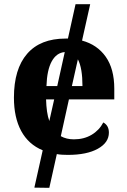

<svg xmlns="http://www.w3.org/2000/svg" viewBox="-20 -734 611 922"><path d="M252.9 5.9 216.8 168 145 167 185.1 -12.2Q116.7 -40.5 81.8 -105Q46.9 -169.4 46.9 -265.1Q46.9 -402.8 110.4 -475.8Q173.8 -548.8 294.9 -548.8H306.2L342.8 -713.9H413.1L374 -539.1Q446.8 -519.5 487.8 -461.4Q528.8 -403.3 528.8 -308.1V-256.8H311L272 -80.1Q298.8 -64.9 335 -64.9Q383.3 -64.9 419.9 -86.7Q456.5 -108.4 476.1 -146Q502.9 -131.3 502.9 -97.2Q502.9 -49.3 450 -19.8Q397 9.8 306.2 9.8Q292 9.8 278.6 9Q265.1 8.3 252.9 5.9ZM291 -483.9Q251.5 -481 228.5 -439.5Q205.6 -397.9 203.1 -320.8H254.9ZM376 -320.8Q376 -363.3 370.6 -395.5Q365.2 -427.7 354 -449.2L325.2 -320.8ZM201.2 -256.8Q202.1 -225.1 205.8 -199.2Q209.5 -173.3 216.8 -152.8L240.2 -256.8Z"/></svg>

Font: Droid Serif
Style: Bold
Weight: 700
Designer: Monotype Design team
Foundry: Monotype Imaging Inc.
Version: Version 1.03